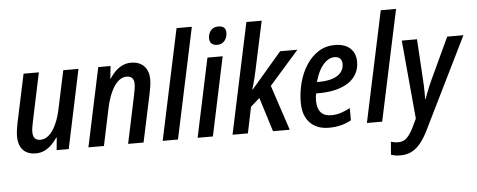

<svg xmlns="http://www.w3.org/2000/svg" viewBox="-59 -917 3260 1313"><g transform="rotate(-5 1570.5 -260.0)"><path d="M157.7 9.8Q119.6 9.8 93 -5.1Q66.4 -20 52.7 -48.6Q39.1 -77.1 39.1 -117.2Q39.1 -136.2 42.2 -160.4Q45.4 -184.6 50.3 -208L121.1 -540.5H226.1L156.2 -209.5Q151.4 -188.5 148.7 -170.2Q146 -151.9 146 -136.7Q146 -109.4 158.4 -94.7Q170.9 -80.1 197.3 -80.1Q228.5 -80.1 255.6 -104Q282.7 -127.9 304 -173.1Q325.2 -218.3 338.4 -281.2L393.6 -540.5H498L383.8 0H300.8L309.1 -85H305.2Q288.1 -58.6 265.9 -37.1Q243.7 -15.6 216.8 -2.9Q189.9 9.8 157.7 9.8Z M519 0 633.8 -541H718.3L709 -454.6H711.4Q729 -481.9 751 -503.7Q772.9 -525.4 800 -538.3Q827.1 -551.3 859.9 -551.3Q896.5 -551.3 923.6 -536.9Q950.7 -522.5 965.6 -494.4Q980.5 -466.3 980.5 -424.3Q980.5 -404.3 976.8 -380.4Q973.1 -356.4 968.3 -332.5L897.5 0H791.5L860.8 -327.6Q865.2 -349.1 868.4 -368.9Q871.6 -388.7 871.6 -404.3Q871.6 -431.6 858.9 -445.3Q846.2 -459 820.3 -459Q790 -459 763.2 -435.3Q736.3 -411.6 715.3 -366.9Q694.3 -322.3 680.2 -259.3L625.5 0Z M1028.8 0 1190.4 -759.8H1295.4L1133.8 0Z M1268.6 0 1383.3 -540.5H1487.8L1373.5 0ZM1459 -621.6Q1434.6 -621.6 1420.2 -633.5Q1405.8 -645.5 1405.8 -669.9Q1405.8 -690.4 1413.6 -707.8Q1421.4 -725.1 1437 -735.6Q1452.6 -746.1 1475.6 -746.1Q1499.5 -746.1 1513.4 -735.1Q1527.3 -724.1 1527.3 -699.7Q1527.3 -666.5 1508.8 -644Q1490.2 -621.6 1459 -621.6Z M1508.3 0 1669.9 -759.8H1774.9L1702.6 -422.9Q1697.8 -398.4 1691.9 -375.5Q1686 -352.5 1680.4 -332.5Q1674.8 -312.5 1669.9 -295.9H1672.9L1882.3 -540.5H2001L1798.3 -310.1L1900.9 0H1786.1L1712.9 -234.4L1650.9 -179.7L1613.8 0Z M2168.9 9.8Q2114.7 9.8 2075.2 -12Q2035.6 -33.7 2013.9 -75.7Q1992.2 -117.7 1992.2 -177.7Q1992.2 -249.5 2010.3 -316.2Q2028.3 -382.8 2062.7 -435.5Q2097.2 -488.3 2146.2 -519.3Q2195.3 -550.3 2257.3 -550.3Q2325.7 -550.3 2363 -516.4Q2400.4 -482.4 2400.4 -422.9Q2400.4 -379.4 2382.1 -344Q2363.8 -308.6 2327.9 -283.4Q2292 -258.3 2239 -244.9Q2186 -231.4 2116.2 -231.4H2101.6Q2099.6 -219.7 2098.4 -207.3Q2097.2 -194.8 2097.2 -182.6Q2097.2 -129.4 2121.1 -101.8Q2145 -74.2 2191.4 -74.2Q2226.6 -74.2 2256.1 -83.3Q2285.6 -92.3 2323.2 -111.3V-27.8Q2288.1 -8.8 2251.2 0.5Q2214.4 9.8 2168.9 9.8ZM2115.2 -308.6H2125.5Q2183.6 -308.6 2222.4 -321.8Q2261.2 -335 2280.8 -359.4Q2300.3 -383.8 2300.3 -417Q2300.3 -440.4 2287.1 -454.1Q2273.9 -467.8 2247.1 -467.8Q2220.2 -467.8 2194.3 -448.2Q2168.5 -428.7 2147.9 -392.8Q2127.4 -356.9 2115.2 -308.6Z M2430.7 0 2592.3 -759.8H2697.3L2535.6 0Z M2640.1 240.7Q2618.2 240.7 2603 237.8Q2587.9 234.9 2575.7 231L2583 142.1Q2594.7 145.5 2607.4 147.7Q2620.1 149.9 2633.8 149.9Q2668.9 149.9 2692.1 127Q2715.3 104 2735.8 63.5L2766.6 -1L2717.3 -540.5H2821.8L2838.4 -267.6Q2840.3 -244.6 2841.1 -219.7Q2841.8 -194.8 2842 -170.9Q2842.3 -147 2841.8 -127.9H2844.7Q2851.1 -145.5 2859.6 -168Q2868.2 -190.4 2877.7 -213.1Q2887.2 -235.8 2896 -254.9L3029.3 -540.5H3140.6L2830.6 89.4Q2806.6 137.7 2779.5 171.4Q2752.4 205.1 2718.8 222.9Q2685.1 240.7 2640.1 240.7Z"/></g></svg>

Font: Open Sans SemiCondensed SemiBold
Style: Italic
Weight: 600
Width: 4
Italic angle: -12°
Designer: Monotype Design Team
Foundry: Monotype Imaging Inc.
Version: Version 3.000